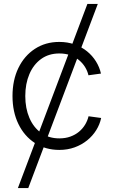

<svg xmlns="http://www.w3.org/2000/svg" viewBox="-20 -751 574 975"><path d="M70.8 204.1 423.8 -731H476.6L123.5 204.1ZM281.2 10.3Q210.9 10.3 157.2 -24.7Q103.5 -59.6 73.5 -121.3Q43.5 -183.1 43.5 -263.2Q43.5 -344.2 73.5 -406Q103.5 -467.8 157.2 -502.9Q210.9 -538.1 281.2 -538.1Q323.2 -538.1 358.9 -525.4Q394.5 -512.7 421.9 -490.5Q449.2 -468.3 467.3 -439.2Q485.4 -410.2 492.7 -377.4L429.2 -368.7Q424.3 -390.1 412.1 -410.2Q399.9 -430.2 381.1 -445.8Q362.3 -461.4 337.4 -470.5Q312.5 -479.5 281.2 -479.5Q227.5 -479.5 188.7 -451.4Q149.9 -423.3 129.2 -374.5Q108.4 -325.7 108.4 -263.2Q108.4 -201.2 129.2 -152.6Q149.9 -104 188.7 -76.2Q227.5 -48.3 281.2 -48.3Q312.5 -48.3 337.4 -57.4Q362.3 -66.4 381.1 -82Q399.9 -97.7 412.1 -117.9Q424.3 -138.2 429.7 -160.6L493.7 -151.9Q486.8 -119.1 468.5 -89.8Q450.2 -60.5 422.4 -38.1Q394.5 -15.6 358.9 -2.7Q323.2 10.3 281.2 10.3Z"/></svg>

Font: Inter 24pt Light
Style: Regular
Weight: 300
Designer: Rasmus Andersson
Foundry: rsms
Version: Version 4.001;git-66647c0bb